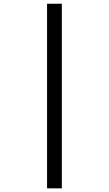

<svg xmlns="http://www.w3.org/2000/svg" viewBox="-20 -820 590 1040"><path d="M314.9 200.2H234.9V-799.8H314.9Z"/></svg>

Font: Code New Roman
Style: Regular
Weight: 400
Monospace: yes
Designer: Sam Radian
Foundry: Code New Roman
Version: Version 2.00 November 29, 2014